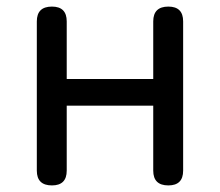

<svg xmlns="http://www.w3.org/2000/svg" viewBox="-20 -563 668 583"><path d="M445.3 -242.2H182.6V-44.9Q182.6 0 137.7 0Q91.8 0 91.8 -44.9V-498Q91.8 -543 137.7 -543Q182.6 -543 182.6 -498V-323.2H445.3V-498Q445.3 -543 491.2 -543Q536.1 -543 536.1 -498V-44.9Q536.1 0 491.2 0Q445.3 0 445.3 -44.9Z"/></svg>

Font: GenSenMaruGothic TW TTF Regular
Style: Regular
Weight: 400
Version: Version 1.301